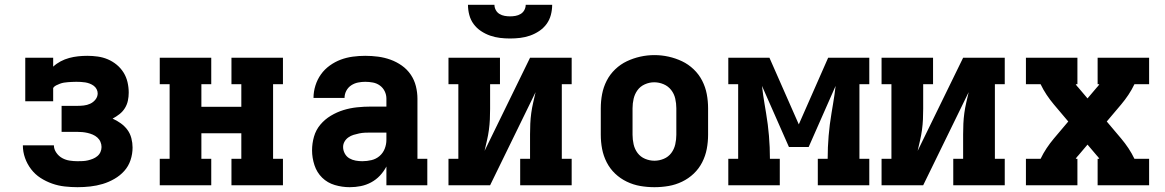

<svg xmlns="http://www.w3.org/2000/svg" viewBox="-20 -770 4840 798"><path d="M302 8Q276 8 249 5Q222 2 196.5 -7Q171 -16 148.5 -30.5Q126 -45 109.5 -66.5Q93 -88 84 -113.5Q75 -139 75 -166H204Q204 -150 214 -135.5Q224 -121 238.5 -113Q253 -105 269.5 -102.5Q286 -100 302 -100Q313 -100 324 -100.5Q335 -101 345.5 -103.5Q356 -106 366 -110Q376 -114 384.5 -121Q393 -128 397.5 -138Q402 -148 402 -159Q402 -170 397.5 -180.5Q393 -191 384.5 -198.5Q376 -206 365.5 -210.5Q355 -215 344 -217.5Q333 -220 322 -221Q311 -222 300 -222H236V-330H300Q314 -330 328 -331.5Q342 -333 355 -339Q368 -345 377 -356.5Q386 -368 386 -382Q386 -391 381.5 -399.5Q377 -408 369.5 -413.5Q362 -419 353 -422.5Q344 -426 334.5 -427.5Q325 -429 315.5 -429.5Q306 -430 297 -430Q288 -430 279.5 -429.5Q271 -429 262.5 -428.5Q254 -428 245.5 -426.5Q237 -425 229 -422Q221 -419 213 -415Q205 -411 201 -404V-349H85V-530H201V-493Q215 -506 232 -515Q249 -524 267.5 -529Q286 -534 305 -536Q324 -538 343 -538Q364 -538 386 -535Q408 -532 428 -523.5Q448 -515 465 -501Q482 -487 493.5 -468.5Q505 -450 510 -428.5Q515 -407 515 -385Q515 -368 511.5 -351.5Q508 -335 499 -320.5Q490 -306 476.5 -295.5Q463 -285 448 -277Q466 -269 482 -257.5Q498 -246 509.5 -230.5Q521 -215 526 -195.5Q531 -176 531 -157Q531 -130 522.5 -104.5Q514 -79 496.5 -59.5Q479 -40 455.5 -26.5Q432 -13 407 -5.5Q382 2 355.5 5Q329 8 302 8Z M644 0V-110H685V-420H644V-530H858V-420H817V-326H983V-420H942V-530H1156V-420H1115V-110H1156V0H942V-110H983V-216H817V-110H858V0Z M1434 8Q1434 8 1434 8Q1434 8 1434 8H1433Q1402 8 1371.5 -1Q1341 -10 1319 -31.5Q1297 -53 1287 -83.5Q1277 -114 1277 -145Q1277 -174 1285 -202Q1293 -230 1311.5 -252Q1330 -274 1355 -289Q1380 -304 1407.5 -312.5Q1435 -321 1464 -324Q1493 -327 1521 -327H1586V-360Q1586 -376 1579 -390.5Q1572 -405 1559 -414.5Q1546 -424 1530 -427Q1514 -430 1498 -430Q1483 -430 1468 -427Q1453 -424 1440 -415.5Q1427 -407 1419.5 -393Q1412 -379 1412 -363H1283Q1283 -363 1283 -363Q1283 -363 1283 -363Q1283 -389 1291 -414.5Q1299 -440 1314 -461Q1329 -482 1350.5 -497.5Q1372 -513 1396 -522Q1420 -531 1446 -534.5Q1472 -538 1498 -538Q1525 -538 1551.5 -534.5Q1578 -531 1603 -522Q1628 -513 1650 -497.5Q1672 -482 1687 -460Q1702 -438 1708.5 -412Q1715 -386 1715 -360V-110H1756V0H1586V-78Q1575 -57 1559 -40Q1543 -23 1522.5 -12Q1502 -1 1479.5 3.5Q1457 8 1434 8ZM1486 -100Q1505 -100 1524 -104.5Q1543 -109 1557.5 -121.5Q1572 -134 1579 -152Q1586 -170 1586 -189V-219H1521Q1509 -219 1497 -218.5Q1485 -218 1473 -215.5Q1461 -213 1449.5 -209.5Q1438 -206 1428 -199Q1418 -192 1412 -181.5Q1406 -171 1406 -159Q1406 -145 1413 -132Q1420 -119 1432 -112Q1444 -105 1458 -102.5Q1472 -100 1486 -100Z M1844 0V-110H1885V-420H1844V-530H2058V-420H2017V-318Q2017 -296 2016 -274Q2015 -252 2012 -230Q2009 -208 2004 -186.5Q1999 -165 1994 -143L2183 -530H2356V-420H2315V-110H2356V0H2142V-110H2183V-212Q2183 -234 2184 -256Q2185 -278 2188 -300Q2191 -322 2196 -343.5Q2201 -365 2206 -387L2017 0ZM2100 -610Q2079 -610 2058 -612.5Q2037 -615 2017 -622Q1997 -629 1979 -641Q1961 -653 1948.5 -670Q1936 -687 1930.5 -708Q1925 -729 1925 -750H2035Q2035 -739 2040.5 -728.5Q2046 -718 2056 -712Q2066 -706 2077.5 -704Q2089 -702 2100 -702Q2111 -702 2122.5 -704Q2134 -706 2144 -712Q2154 -718 2159.5 -728.5Q2165 -739 2165 -750H2275Q2275 -729 2269.5 -708Q2264 -687 2251.5 -670Q2239 -653 2221 -641Q2203 -629 2183 -622Q2163 -615 2142 -612.5Q2121 -610 2100 -610Z M2700 8Q2670 8 2641 3Q2612 -2 2585 -15Q2558 -28 2536.5 -48.5Q2515 -69 2501.5 -95.5Q2488 -122 2482.5 -151Q2477 -180 2477 -210V-320Q2477 -350 2482.5 -379Q2488 -408 2501.5 -434.5Q2515 -461 2537 -482Q2559 -503 2585.5 -515.5Q2612 -528 2641 -534.5Q2670 -541 2700 -541Q2730 -541 2759 -534.5Q2788 -528 2814.5 -515.5Q2841 -503 2863 -482Q2885 -461 2898.5 -434.5Q2912 -408 2917.5 -379Q2923 -350 2923 -320V-210Q2923 -180 2917.5 -151Q2912 -122 2898.5 -95.5Q2885 -69 2863.5 -48.5Q2842 -28 2815 -15Q2788 -2 2759 3Q2730 8 2700 8ZM2700 -102Q2720 -102 2739 -110Q2758 -118 2770 -134Q2782 -150 2786.5 -170Q2791 -190 2791 -210V-320Q2791 -340 2786.5 -360Q2782 -380 2769.5 -396Q2757 -412 2738 -420Q2719 -428 2699 -428Q2679 -428 2660 -419.5Q2641 -411 2629.5 -395Q2618 -379 2613.5 -359.5Q2609 -340 2609 -320V-210Q2609 -190 2613.5 -170Q2618 -150 2630 -134Q2642 -118 2661 -110Q2680 -102 2700 -102Z M3007 0V-110H3048V-420H3007V-530H3178L3300 -253L3422 -530H3593V-420H3552V-110H3593V0H3379V-110H3420Q3420 -158 3424 -205.5Q3428 -253 3436 -300L3442 -336Q3445 -355 3448 -374Q3451 -393 3453 -413L3341 -159H3259L3147 -413Q3149 -393 3152 -374Q3155 -355 3158 -336L3164 -300Q3172 -253 3176 -205.5Q3180 -158 3180 -110H3221V0Z M3644 0V-110H3685V-420H3644V-530H3858V-420H3817V-318Q3817 -296 3816 -274Q3815 -252 3812 -230Q3809 -208 3804 -186.5Q3799 -165 3794 -143L3983 -530H4156V-420H4115V-110H4156V0H3942V-110H3983V-212Q3983 -234 3984 -256Q3985 -278 3988 -300Q3991 -322 3996 -343.5Q4001 -365 4006 -387L3817 0Z M4244 0V-110H4305Q4316 -133 4330 -154Q4344 -175 4360 -194L4420 -265L4360 -336Q4344 -355 4330 -376Q4316 -397 4305 -420H4244V-530H4458V-420H4451Q4453 -416 4455.5 -413Q4458 -410 4461 -407L4500 -361L4539 -407Q4542 -410 4544.5 -413Q4547 -416 4549 -420H4542V-530H4756V-420H4695Q4684 -397 4670 -376Q4656 -355 4640 -336L4580 -265L4640 -194Q4656 -175 4670 -154Q4684 -133 4695 -110H4756V0H4542V-110H4549Q4547 -114 4544.5 -117Q4542 -120 4539 -123L4500 -169L4461 -123Q4458 -120 4455.5 -117Q4453 -114 4451 -110H4458V0Z"/></svg>

Font: Iosevka Curly Slab XBdEx
Style: Regular
Weight: 800
Width: 7
Monospace: yes
Designer: Belleve Invis
Foundry: Belleve Invis
Version: Version 11.0.0; ttfautohint (v1.8.3)